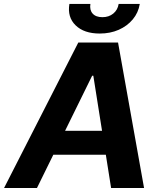

<svg xmlns="http://www.w3.org/2000/svg" viewBox="-58 -940 793 960"><path d="M126.8 0H-37.7L333.6 -727.5H532.2L662.3 0H497.5L408.6 -561.3H402.7ZM164.5 -285.9H553.5L533.2 -166.2H143.6ZM440.6 -772.3Q362.3 -772.3 320.2 -813.2Q278 -854.2 289 -920.3H394Q389.2 -890 405.2 -872.1Q421.3 -854.1 454.1 -854.1Q486.3 -854.1 508.3 -872.1Q530.4 -890 535.3 -920.3H640.9Q633.7 -876.4 605.9 -843.1Q578.1 -809.8 535.6 -791Q493.1 -772.3 440.6 -772.3Z"/></svg>

Font: Inter Tight
Style: Italic
Weight: 400
Italic angle: -9.39999°
Designer: Rasmus Andersson
Foundry: rsms
Version: Version 3.002